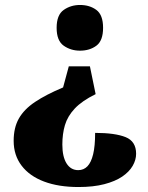

<svg xmlns="http://www.w3.org/2000/svg" viewBox="-20 -561 597 773"><path d="M365 -182Q310 -155 281 -124Q252 -93 241.5 -57.5Q231 -22 231 21Q231 70 248 97Q265 124 295 124Q317 124 332 108.5Q347 93 355 60Q363 27 363 -26Q443 -26 485.5 -9Q528 8 528 58Q528 83 514 107Q500 131 472 150Q444 169 400 180.5Q356 192 296 192Q216 192 157.5 170Q99 148 67 106Q35 64 35 6Q35 -47 56 -84Q77 -121 121 -150.5Q165 -180 234 -209L257 -294H342ZM302 -541Q341 -541 368 -521Q395 -501 395 -449Q395 -397 368 -377Q341 -357 302 -357Q265 -357 236.5 -377Q208 -397 208 -449Q208 -501 236.5 -521Q265 -541 302 -541Z"/></svg>

Font: Noto Rashi Hebrew Black
Style: Regular
Weight: 900
Version: Version 1.006